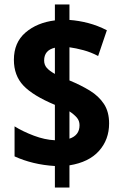

<svg xmlns="http://www.w3.org/2000/svg" viewBox="-20 -779 548 857"><path d="M225 -38Q175 -41 129.5 -52Q84 -63 45 -81V-215Q82 -192 131 -173.5Q180 -155 225 -153V-311Q127 -352 84.5 -397Q42 -442 42 -512Q42 -589 93.5 -633.5Q145 -678 225 -688V-759H290V-690Q332 -687 374 -676Q416 -665 457 -644L418 -529Q386 -546 352.5 -555Q319 -564 290 -568V-420Q341 -399 381 -374.5Q421 -350 444 -315Q467 -280 467 -228Q467 -156 422 -105.5Q377 -55 290 -41V58H225ZM225 -566Q177 -555 177 -509Q177 -490 188.5 -476.5Q200 -463 225 -449ZM290 -160Q335 -175 335 -220Q335 -240 323 -254Q311 -268 290 -282Z"/></svg>

Font: Noto Sans Telugu Condensed ExtraBold
Style: Regular
Weight: 800
Width: 3
Designer: Jelle Bosma - Monotype Design Team
Foundry: Monotype Imaging Inc.
Version: Version 2.005; ttfautohint (v1.8.4.7-5d5b)